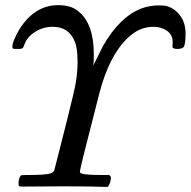

<svg xmlns="http://www.w3.org/2000/svg" viewBox="-20 -725 740 745"><path d="M45 -535Q37 -535 34 -535.5Q31 -536 29.5 -537.5Q28 -539 28 -544Q28 -564 54 -609Q113 -705 206 -705Q257 -705 284 -681Q344 -634 344 -514Q344 -477 342 -473V-472Q343 -472 347 -480.5Q351 -489 361 -509Q371 -529 380 -547Q444 -659 528 -692Q561 -704 596 -704Q615 -704 625 -702Q658 -693 679 -664.5Q700 -636 700 -595Q700 -554 693 -543Q688 -536 670 -535Q649 -535 649 -544Q649 -546 649.5 -552Q650 -558 650 -562Q650 -590 628 -605.5Q606 -621 575 -621Q519 -621 474 -576Q403 -508 365 -361Q290 -70 290 -60Q290 -54 296 -52Q308 -46 379 -46H404Q410 -40 410.5 -37.5Q411 -35 408 -19Q404 -6 398 0H381Q340 -2 225 -2Q196 -2 144 -1.5Q92 -1 69 -1Q58 -1 55 -2.5Q52 -4 52 -10Q52 -31 58 -40Q59 -44 63.5 -45Q68 -46 89 -46Q157 -46 175 -52Q183 -54 190 -62L198 -93Q206 -124 217.5 -169.5Q229 -215 241 -262.5Q253 -310 262.5 -350Q272 -390 274 -404Q281 -445 281 -486Q281 -539 270 -564Q247 -621 185 -621Q147 -621 115.5 -601Q84 -581 74 -550Q71 -540 66.5 -537.5Q62 -535 51 -535Z"/></svg>

Font: MathJax_Math
Style: Regular
Weight: 400
Version: Version 1.1